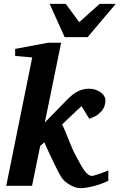

<svg xmlns="http://www.w3.org/2000/svg" viewBox="-20 -957 616 989"><path d="M538.1 -25.9Q525.4 -19.5 507.8 -12.7Q490.2 -5.9 470.7 -0.5Q451.2 4.9 431.2 8.5Q411.1 12.2 394 12.2Q380.4 12.2 366.2 7.3Q352.1 2.4 338.9 -5.4Q325.7 -13.2 314.7 -22.9Q303.7 -32.7 296.9 -43Q288.6 -55.7 277.1 -78.1Q265.6 -100.6 253.4 -126.2Q241.2 -151.9 229.2 -177.7Q217.3 -203.6 208 -224.1L187 -205.1L145 0H12.2L146 -661.1L58.1 -668.9V-705.1L227.1 -736.8H294.9L210.9 -326.2L323.2 -440.9Q354 -473.1 381.3 -486.6Q408.7 -500 438 -500Q456.1 -500 471.7 -494.9Q487.3 -489.7 498.8 -481.2Q510.3 -472.7 516.6 -462.4Q522.9 -452.1 522.9 -441.9Q522.9 -433.1 520.8 -420.4Q518.6 -407.7 510.3 -394.3Q502 -380.9 485.4 -367.9Q468.8 -355 439.9 -345.2L399.9 -410.2Q388.2 -399.9 374.5 -387Q360.8 -374 347.4 -361.1Q334 -348.1 321.5 -336.2Q309.1 -324.2 299.8 -315.9Q306.6 -303.2 314.7 -283.7Q322.8 -264.2 331.8 -241.7Q340.8 -219.2 350.8 -195.8Q360.8 -172.4 372.1 -151.9Q382.8 -132.3 392.6 -114.3Q402.3 -96.2 412.1 -82Q421.9 -67.9 432.6 -59.3Q443.4 -50.8 456.1 -50.8Q457 -50.8 476.3 -56.4Q495.6 -62 538.1 -79.1ZM431.2 -765.6H313L235.8 -937H318.8L388.2 -842.8L493.2 -937H576.2Z"/></svg>

Font: Charis SIL APac
Style: Bold Italic
Weight: 700
Italic angle: -11°
Foundry: SIL International
Version: Version 5.000